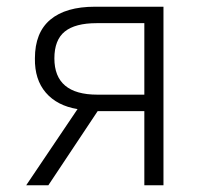

<svg xmlns="http://www.w3.org/2000/svg" viewBox="-20 -552 603 572"><path d="M58 0 211 -227Q150 -237 116.5 -276Q83 -315 84 -378Q84 -455 130 -493.5Q176 -532 263 -532H467V0H410V-221H271L124 0ZM270 -270H410V-483H268Q204 -483 173 -458Q142 -433 142 -378Q142 -270 270 -270Z"/></svg>

Font: Noto Sans Mono SemiCondensed Light
Style: Regular
Weight: 300
Width: 4
Designer: Monotype Design Team
Foundry: Monotype Imaging Inc.
Version: Version 2.014; ttfautohint (v1.8.4.7-5d5b)